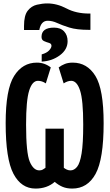

<svg xmlns="http://www.w3.org/2000/svg" viewBox="-20 -1089 640 1119"><path d="M209 -914Q219 -968 258 -968Q285 -968 313 -955Q341 -942 384 -928.5Q427 -915 499 -915H507V-1010H500Q424 -1010 368 -1039.5Q312 -1069 256 -1069Q227 -1069 195 -1061.5Q163 -1054 141.5 -1026.5Q120 -999 120 -938V-914ZM374 -849Q374 -884 353.5 -906Q333 -928 295 -928Q222 -928 222 -874Q222 -856 236.5 -849.5Q251 -843 265.5 -839Q280 -835 280 -822Q280 -810 266 -795Q252 -780 223 -772V-730Q283 -733 328.5 -766.5Q374 -800 374 -849ZM299 -29Q321 -10 345 0Q369 10 401 10Q490 10 537 -75.5Q584 -161 584 -371Q584 -569 536 -646.5Q488 -724 404 -724Q378 -724 358.5 -716.5Q339 -709 322 -696L351 -603Q374 -618 395 -618Q428 -618 446.5 -562Q465 -506 465 -363Q465 -252 455.5 -194.5Q446 -137 429 -116.5Q412 -96 391 -96Q379 -96 369.5 -100.5Q360 -105 352 -111V-339H245V-111Q237 -105 229 -100.5Q221 -96 209 -96Q175 -96 153.5 -146.5Q132 -197 132 -363Q132 -504 150 -561Q168 -618 201 -618Q225 -618 247 -603L276 -696Q240 -724 195 -724Q111 -724 62 -646Q13 -568 13 -371Q13 -162 58.5 -76Q104 10 187 10Q254 10 299 -29Z"/></svg>

Font: Noto Sans Mono UI
Style: Bold
Weight: 700
Designer: Monotype Design team
Foundry: Monotype Imaging Inc.
Version: 1.000